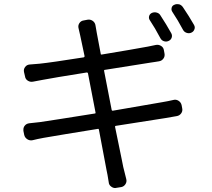

<svg xmlns="http://www.w3.org/2000/svg" viewBox="-20 -864 1040 941"><path d="M819.3 -701.2Q825.2 -690.4 821.3 -679.2Q817.4 -668 805.7 -663.1Q794.9 -658.2 783.2 -662.1Q771.5 -666 765.6 -677.7Q739.3 -727.5 713.9 -765.6Q708 -774.4 710.9 -785.2Q713.9 -795.9 724.6 -800.8Q736.3 -805.7 748.5 -802.2Q760.7 -798.8 766.6 -788.1Q794.9 -745.1 819.3 -701.2ZM493.2 -521.5Q489.3 -521.5 490.2 -516.6L527.3 -325.2Q528.3 -321.3 532.2 -321.3Q738.3 -356.4 775.4 -363.3Q804.7 -368.2 829.1 -374Q842.8 -377.9 855 -370.1Q867.2 -362.3 870.1 -348.6L873 -333Q876 -319.3 867.7 -308.1Q859.4 -296.9 845.7 -294.9Q820.3 -291 790 -285.2Q733.4 -276.4 546.9 -247.1Q543 -246.1 543.9 -242.2Q551.8 -204.1 561.5 -156.7Q571.3 -109.4 576.7 -82.5Q582 -55.7 584 -45.9Q593.8 -4.9 598.6 12.7Q602.5 26.4 595.2 38.1Q587.9 49.8 575.2 52.7L550.8 56.6Q547.9 57.6 544.9 57.6Q534.2 57.6 525.4 50.8Q513.7 43 512.7 28.3Q506.8 -10.7 502 -31.2Q488.3 -105.5 464.8 -228.5Q463.9 -233.4 460 -232.4Q284.2 -204.1 194.3 -188.5Q162.1 -182.6 139.6 -176.8Q126 -173.8 113.8 -181.6Q101.6 -189.5 98.6 -203.1L94.7 -222.7Q94.7 -226.6 94.7 -229.5Q94.7 -239.3 100.6 -247.1Q108.4 -257.8 123 -259.8Q152.3 -262.7 175.8 -265.6Q237.3 -274.4 444.3 -307.6Q449.2 -307.6 448.2 -312.5L411.1 -504.9Q410.2 -508.8 405.3 -508.8Q239.3 -482.4 189.5 -472.7Q167 -468.8 142.6 -463.9Q128.9 -460.9 116.7 -468.3Q104.5 -475.6 102.5 -490.2L97.7 -510.7Q94.7 -524.4 103 -535.6Q111.3 -546.9 126 -547.9Q152.3 -549.8 173.8 -551.8Q230.5 -557.6 390.6 -583Q394.5 -584 394.5 -588.9Q375 -680.7 373 -690.4Q369.1 -708 365.2 -724.6Q361.3 -738.3 368.7 -750Q376 -761.7 389.6 -763.7L410.2 -767.6Q423.8 -769.5 435.1 -761.2Q446.3 -752.9 448.2 -738.3Q451.2 -718.8 454.1 -704.1Q455.1 -695.3 473.6 -600.6Q473.6 -595.7 478.5 -596.7Q631.8 -622.1 705.1 -635.7Q724.6 -639.6 743.2 -643.6Q756.8 -646.5 769 -639.2Q781.2 -631.8 783.2 -618.2L786.1 -602.5Q789.1 -587.9 780.8 -576.7Q772.5 -565.4 758.8 -563.5Q752.9 -562.5 740.2 -560.5Q727.5 -558.6 720.7 -557.6ZM824.2 -806.6Q820.3 -812.5 820.3 -819.3Q820.3 -822.3 821.3 -826.2Q824.2 -836.9 835 -840.8Q840.8 -843.8 847.7 -843.8Q853.5 -843.8 858.4 -842.8Q870.1 -838.9 877 -828.1Q906.2 -785.2 930.7 -742.2Q934.6 -735.4 934.6 -729.5Q934.6 -724.6 932.6 -719.7Q928.7 -709 918 -704.1Q912.1 -701.2 905.3 -701.2Q900.4 -701.2 894.5 -703.1Q882.8 -707 877 -717.8Q851.6 -765.6 824.2 -806.6Z"/></svg>

Font: Gen Jyuu GothicL Regular
Style: Regular
Weight: 400
Designer: [Source Han Sans]
Ryoko NISHIZUKA  (kana & ideographs); Paul D. Hunt (Latin, Greek & Cyrillic); Wenlong ZHANG  (bopomofo
Version: Version 1.002.20150607